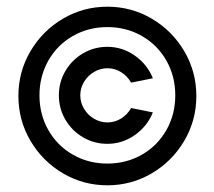

<svg xmlns="http://www.w3.org/2000/svg" viewBox="-20 -560 640 574"><path d="M301 -540Q373 -540 434 -504Q495 -468 531 -406.8Q567 -345.5 567 -273Q567 -200.5 531 -139.2Q495 -78 434 -42Q373 -6 301 -6Q229 -6 168 -42Q107 -78 71 -139.2Q35 -200.5 35 -273Q35 -345.5 71 -406.8Q107 -468 168 -504Q229 -540 301 -540ZM301 -71Q358 -71 404.5 -97.8Q451 -124.5 477.5 -171.2Q504 -218 504 -275Q504 -332 477.5 -378.8Q451 -425.5 404.5 -452.2Q358 -479 301 -479Q244 -479 197.5 -452.2Q151 -425.5 124.5 -378.8Q98 -332 98 -275Q98 -218 124.5 -171.2Q151 -124.5 197.5 -97.8Q244 -71 301 -71ZM301 -420Q345.5 -420 383 -393.8Q420.5 -367.5 437 -326L372 -313Q360.5 -333 341.8 -344.5Q323 -356 301 -356Q280 -356 261.2 -345Q242.5 -334 231.2 -315.2Q220 -296.5 220 -275Q220 -253.5 231.2 -234.8Q242.5 -216 261.2 -205Q280 -194 301 -194Q323 -194 341.8 -205.5Q360.5 -217 372 -237L437 -224Q420.5 -182.5 383 -156.2Q345.5 -130 301 -130Q261.5 -130 228.2 -149.5Q195 -169 175.5 -202.2Q156 -235.5 156 -275Q156 -314.5 175.5 -347.8Q195 -381 228.2 -400.5Q261.5 -420 301 -420Z"/></svg>

Font: JuliaMono Latin
Style: Regular
Weight: 400
Monospace: yes
Designer: cormullion
Foundry: corm
Version: Version 0.049; ttfautohint (v1.8.4)